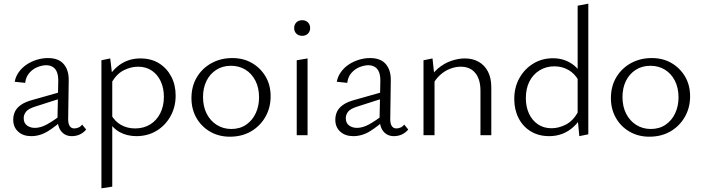

<svg xmlns="http://www.w3.org/2000/svg" viewBox="-20 -736 3819 1045"><path d="M371 5Q335 5 313.5 -21Q292 -47 293 -98L297 -290Q298 -322 290.5 -342Q283 -362 267.5 -371.5Q252 -381 232 -381Q210 -381 184.5 -371Q159 -361 140 -339.5Q121 -318 117 -285L60 -291Q65 -319 82 -343Q99 -367 124 -384Q149 -401 179.5 -410.5Q210 -420 241 -420Q299 -420 327 -387Q355 -354 354 -298L351 -87Q351 -63 359.5 -50Q368 -37 384 -37Q396 -37 407.5 -42Q419 -47 427 -58L449 -31Q435 -14 415 -4.5Q395 5 371 5ZM150 5Q106 5 79 -19.5Q52 -44 52 -84Q52 -108 61.5 -128.5Q71 -149 94.5 -165.5Q118 -182 160 -193L326 -240L331 -207L175 -157Q135 -145 122 -128.5Q109 -112 109 -93Q109 -66 127 -53Q145 -40 170 -40Q202 -40 237.5 -60Q273 -80 317 -113L329 -91Q286 -50 242 -22.5Q198 5 150 5Z M722 5Q671 5 630.5 -17.5Q590 -40 567 -86L583 -114Q605 -75 639 -56Q673 -37 715 -37Q762 -37 797 -58.5Q832 -80 852 -119Q872 -158 872 -209Q872 -256 855 -293Q838 -330 806.5 -351.5Q775 -373 731 -373Q692 -373 652.5 -353Q613 -333 585 -282L560 -301Q594 -360 640 -389Q686 -418 744 -418Q803 -418 845.5 -391.5Q888 -365 912 -319.5Q936 -274 936 -216Q936 -153 907.5 -102.5Q879 -52 831 -23.5Q783 5 722 5ZM532 289V-408L580 -418L591 -324V280Z M1231 8Q1171 8 1123.5 -19.5Q1076 -47 1049 -94.5Q1022 -142 1022 -202Q1022 -266 1051 -315Q1080 -364 1130.5 -392Q1181 -420 1245 -420Q1305 -420 1351.5 -393Q1398 -366 1425.5 -319.5Q1453 -273 1453 -212Q1453 -149 1424 -99Q1395 -49 1345.5 -20.5Q1296 8 1231 8ZM1239 -34Q1286 -34 1320 -57.5Q1354 -81 1372 -120Q1390 -159 1390 -206Q1390 -258 1370 -297Q1350 -336 1315.5 -357Q1281 -378 1237 -378Q1191 -378 1156.5 -355.5Q1122 -333 1103.5 -295Q1085 -257 1085 -208Q1085 -156 1105 -117Q1125 -78 1160 -56Q1195 -34 1239 -34Z M1595 0V-408L1654 -418V0ZM1625 -541Q1605 -541 1593 -553Q1581 -565 1581 -583Q1581 -602 1593 -614Q1605 -626 1625 -626Q1644 -626 1656 -614Q1668 -602 1668 -583Q1668 -565 1656 -553Q1644 -541 1625 -541Z M2124 5Q2088 5 2066.5 -21Q2045 -47 2046 -98L2050 -290Q2051 -322 2043.5 -342Q2036 -362 2020.5 -371.5Q2005 -381 1985 -381Q1963 -381 1937.5 -371Q1912 -361 1893 -339.5Q1874 -318 1870 -285L1813 -291Q1818 -319 1835 -343Q1852 -367 1877 -384Q1902 -401 1932.5 -410.5Q1963 -420 1994 -420Q2052 -420 2080 -387Q2108 -354 2107 -298L2104 -87Q2104 -63 2112.5 -50Q2121 -37 2137 -37Q2149 -37 2160.5 -42Q2172 -47 2180 -58L2202 -31Q2188 -14 2168 -4.5Q2148 5 2124 5ZM1903 5Q1859 5 1832 -19.5Q1805 -44 1805 -84Q1805 -108 1814.5 -128.5Q1824 -149 1847.5 -165.5Q1871 -182 1913 -193L2079 -240L2084 -207L1928 -157Q1888 -145 1875 -128.5Q1862 -112 1862 -93Q1862 -66 1880 -53Q1898 -40 1923 -40Q1955 -40 1990.5 -60Q2026 -80 2070 -113L2082 -91Q2039 -50 1995 -22.5Q1951 5 1903 5Z M2595 0V-242Q2595 -304 2567 -338.5Q2539 -373 2487 -373Q2460 -373 2430.5 -362Q2401 -351 2375 -327.5Q2349 -304 2330 -266L2308 -289Q2330 -335 2364 -363.5Q2398 -392 2436.5 -405Q2475 -418 2510 -418Q2553 -418 2585.5 -399.5Q2618 -381 2636 -346Q2654 -311 2654 -261V0ZM2285 0V-408L2334 -418L2345 -316V0Z M2969 5Q2912 5 2869 -21Q2826 -47 2802.5 -93Q2779 -139 2779 -197Q2779 -261 2807 -311Q2835 -361 2882.5 -390Q2930 -419 2990 -419Q3024 -419 3053.5 -408.5Q3083 -398 3107.5 -377.5Q3132 -357 3146 -327L3129 -298Q3108 -336 3073.5 -355.5Q3039 -375 2997 -375Q2952 -375 2916.5 -353Q2881 -331 2861.5 -292.5Q2842 -254 2842 -202Q2842 -155 2859 -118Q2876 -81 2907.5 -59.5Q2939 -38 2982 -38Q3021 -38 3060 -58Q3099 -78 3127 -128L3153 -112Q3131 -73 3103 -47Q3075 -21 3041.5 -8Q3008 5 2969 5ZM3133 5 3124 -90V-705L3182 -716V-5Z M3514 8Q3454 8 3406.5 -19.5Q3359 -47 3332 -94.5Q3305 -142 3305 -202Q3305 -266 3334 -315Q3363 -364 3413.5 -392Q3464 -420 3528 -420Q3588 -420 3634.5 -393Q3681 -366 3708.5 -319.5Q3736 -273 3736 -212Q3736 -149 3707 -99Q3678 -49 3628.5 -20.5Q3579 8 3514 8ZM3522 -34Q3569 -34 3603 -57.5Q3637 -81 3655 -120Q3673 -159 3673 -206Q3673 -258 3653 -297Q3633 -336 3598.5 -357Q3564 -378 3520 -378Q3474 -378 3439.5 -355.5Q3405 -333 3386.5 -295Q3368 -257 3368 -208Q3368 -156 3388 -117Q3408 -78 3443 -56Q3478 -34 3522 -34Z"/></svg>

Font: Ysabeau Office Light
Style: Regular
Weight: 300
Designer: Christian Thalmann (Catharsis Fonts)
Version: Version 2.001;gftools[0.9.30]; featfreeze: tnum,lnum,ss02